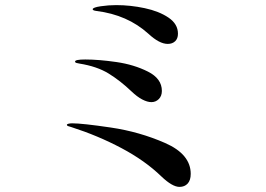

<svg xmlns="http://www.w3.org/2000/svg" viewBox="-20 -738 1040 752"><path d="M561 -606Q479 -680 358 -695Q351 -696 347 -697.5Q343 -699 343 -702Q344 -709 374.5 -713.5Q405 -718 435 -718Q491 -718 547 -706Q603 -694 640 -669Q677 -644 677 -606Q677 -587 666 -576.5Q655 -566 637 -566Q604 -566 561 -606ZM495 -380Q451 -422 405.5 -450Q360 -478 291 -489Q285 -490 279.5 -491.5Q274 -493 274 -497Q274 -505 314 -505Q367 -505 436 -495Q505 -485 559.5 -457.5Q614 -430 614 -382Q614 -362 602 -350Q590 -338 573 -338Q557 -338 537 -348.5Q517 -359 495 -380ZM612 -47Q548 -109 455.5 -158Q363 -207 260 -240Q258 -241 252 -242.5Q246 -244 244 -245.5Q242 -247 242 -249Q242 -252 248.5 -253.5Q255 -255 263 -255Q302 -255 414 -238.5Q526 -222 626.5 -178Q727 -134 727 -57Q727 -32 715 -19Q703 -6 683 -6Q655 -6 612 -47Z"/></svg>

Font: Shippori Mincho SemiBold
Style: Regular
Weight: 600
Designer: FONTDASU
Foundry: FONTDASU / Google Inc. / but / Adobe
Version: Version 3.110; ttfautohint (v1.8.3)